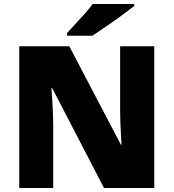

<svg xmlns="http://www.w3.org/2000/svg" viewBox="-20 -947 874 967"><path d="M757 0H504L243 -503H239Q241 -480 243 -447.5Q245 -415 246.5 -382Q248 -349 248 -322V0H77V-714H329L589 -218H592Q591 -241 589 -272Q587 -303 586 -335Q585 -367 585 -391V-714H757ZM656 -917Q638 -903 611 -882.5Q584 -862 553 -840.5Q522 -819 493.5 -799.5Q465 -780 445 -767H318V-781Q335 -800 359 -825.5Q383 -851 407 -878Q431 -905 447 -927H656Z"/></svg>

Font: Noto Sans Oriya Blk
Style: Regular
Weight: 900
Designer: Amélie Bonet and Sol Matas
Foundry: Google LLC
Version: Version 2.006; ttfautohint (v1.8.4.7-5d5b)